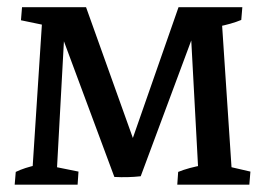

<svg xmlns="http://www.w3.org/2000/svg" viewBox="-20 -503 722 523"><path d="M291.5 -21 119.6 -483.4H214.4L364.7 -63.5L363.3 -22.9Q346.7 -21 328.1 -20.5Q309.6 -20 291.5 -21ZM20 0 22.9 -34.7Q46.9 -46.4 81.5 -53.7L66.9 -17.6L95.7 -460.9L105.5 -433.6L37.1 -447.8L40 -483.4H159.2L133.8 -18.6L123.5 -49.8L193.8 -35.6L191.4 0ZM363.3 -22.9 309.1 -33.2 466.3 -483.4H534.7ZM462.9 0 465.3 -34.7Q479.5 -40.5 496.8 -45.2Q514.2 -49.8 532.2 -53.2L521 -21L496.1 -483.4H640.1L637.2 -448.7Q610.4 -437.5 572.3 -430.2L583.5 -456.5L612.3 -22.5L600.6 -49.8L662.1 -35.6L659.2 0Z"/></svg>

Font: Markazi Text Medium
Style: Regular
Weight: 500
Designer: Borna Izadpanah (Arabic designer), Fiona Ross (Arabic design director) and Florian Runge (Latin designer)
Foundry: Borna Izadpanah and Florian Runge
Version: Version 1.001